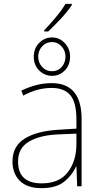

<svg xmlns="http://www.w3.org/2000/svg" viewBox="-20 -970 523 1000"><path d="M354 -950H321Q302 -917 269.5 -878.5Q237 -840 210 -812V-806H231Q265 -838 297.5 -873Q330 -908 354 -943ZM251 -775Q212 -775 184 -746.5Q156 -718 156 -675Q156 -630 184.5 -602.5Q213 -575 251 -575Q290 -575 317.5 -603Q345 -631 345 -675Q345 -716 317.5 -745.5Q290 -775 251 -775ZM251 -751Q280 -751 300.5 -728.5Q321 -706 321 -675Q321 -644 301.5 -621.5Q282 -599 251 -599Q220 -599 199.5 -621.5Q179 -644 179 -675Q179 -706 199.5 -728.5Q220 -751 251 -751ZM378 -274V-220Q378 -132 333.5 -73.5Q289 -15 197 -15Q74 -15 74 -129Q74 -199 131 -232.5Q188 -266 284 -270ZM249 -537Q207 -537 167.5 -526.5Q128 -516 91 -498L101 -472Q174 -512 249 -512Q314 -512 346 -474.5Q378 -437 378 -347V-300L281 -294Q170 -287 107.5 -247.5Q45 -208 45 -129Q45 -66 83.5 -28Q122 10 196 10Q272 10 314 -23.5Q356 -57 376 -103H378L382 0H405V-350Q405 -537 249 -537Z"/></svg>

Font: Noto Sans Display Thin
Style: Regular
Weight: 250
Designer: Monotype Design Team
Foundry: Monotype Imaging Inc.
Version: Version 1.900